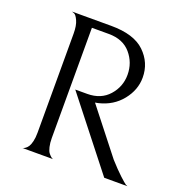

<svg xmlns="http://www.w3.org/2000/svg" viewBox="-125 -799 869 910"><g transform="rotate(20 310.0 -344.0)"><path d="M286 -346Q355 -346 395 -391Q435 -436 435 -496Q435 -557 396 -602.5Q357 -648 285 -648H200V-92Q200 -67 204.5 -48Q209 -29 215.5 -20.5Q222 -12 228.5 -6.5Q235 -1 240 0H244H85Q87 0 90 -1Q93 -2 100 -7Q107 -12 113 -21Q119 -30 123.5 -48.5Q128 -67 128 -92V-592Q128 -633 117 -657Q106 -681 96 -684L85 -688H283Q398 -688 452.5 -635.5Q507 -583 507 -508Q507 -446 464.5 -393Q422 -340 351 -323Q350 -323 343 -321.5Q336 -320 335 -320L511 -96Q546 -57 572 -33Q598 -9 606 -4L615 0H498L226 -346Z"/></g></svg>

Font: Bellefair
Style: Regular
Weight: 400
Designer: Nick Shinn, Liron Lavi Turkenic
Foundry: Shinntype
Version: Version 1.003;PS 001.003;hotconv 1.0.88;makeotf.lib2.5.64775